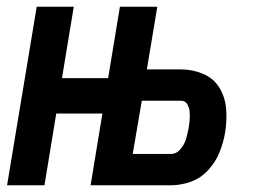

<svg xmlns="http://www.w3.org/2000/svg" viewBox="-20 -550 760 570"><path d="M1 0H112L147 -213H284L249 0H488Q517 0 546.5 -10.5Q576 -21 598 -45Q620 -69 631.5 -97.5Q643 -126 648 -155Q654 -190 651.5 -225Q649 -260 632 -288.5Q615 -317 583.5 -330.5Q552 -344 517 -344H416L447 -530H336L301 -318H164L199 -530H89ZM374 -93 401 -251H517Q530 -251 536 -240.5Q542 -230 543 -218Q544 -206 543 -194Q542 -182 540 -170Q537 -154 532.5 -138Q528 -122 516 -107.5Q504 -93 487 -93Z"/></svg>

Font: Iosevka Sparkle Oblique
Style: Bold
Weight: 700
Italic angle: -9°
Designer: Belleve Invis
Foundry: Belleve Invis
Version: Version 4.5.0; ttfautohint (v1.8.3)